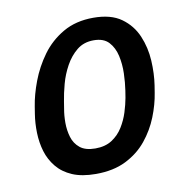

<svg xmlns="http://www.w3.org/2000/svg" viewBox="-64 -573 639 647"><g transform="rotate(-10 255.0 -250.0)"><path d="M456 -225Q450 -186 433.5 -144.5Q417 -103 388.5 -68Q360 -33 317 -11.5Q274 10 214 10Q166 10 133.5 -4Q101 -18 81 -42.5Q61 -67 52 -97Q43 -127 42 -160.5Q41 -194 46 -225L50 -250Q56 -289 73 -334Q90 -379 119 -419Q148 -459 192 -484.5Q236 -510 296 -510Q356 -510 391.5 -484.5Q427 -459 444 -419Q461 -379 463.5 -334Q466 -289 460 -250ZM360 -250Q364 -276 365 -307.5Q366 -339 359.5 -368Q353 -397 335.5 -416Q318 -435 284 -435Q250 -435 226.5 -416Q203 -397 187 -368Q171 -339 162.5 -307.5Q154 -276 150 -250L146 -225Q142 -203 142 -177.5Q142 -152 149 -128.5Q156 -105 174.5 -90Q193 -75 227 -75Q261 -75 284 -90Q307 -105 321.5 -128.5Q336 -152 344 -177.5Q352 -203 356 -225Z"/></g></svg>

Font: Winky Sans
Style: Italic
Weight: 400
Italic angle: -8.97852°
Designer: Simon Atzbach
Foundry: typofactur
Version: Version 1.205